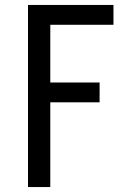

<svg xmlns="http://www.w3.org/2000/svg" viewBox="-20 -755 540 775"><path d="M93 0V-735H438V-655H183V-422H382V-342H183V0Z"/></svg>

Font: Iosevka SS10 Medium
Style: Regular
Weight: 500
Monospace: yes
Designer: Belleve Invis
Foundry: Belleve Invis
Version: Version 28.0.6; ttfautohint (v1.8.4)